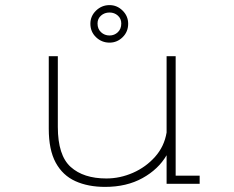

<svg xmlns="http://www.w3.org/2000/svg" viewBox="-20 -720 915 752"><path d="M391.5 12Q325 12 275.2 -10.5Q225.5 -33 198.2 -83Q171 -133 171 -215.5V-500H206.5V-223Q206.5 -111.5 256.8 -66.2Q307 -21 396.5 -21Q450 -21 500.8 -43.2Q551.5 -65.5 587.5 -106Q623.5 -146.5 632.5 -201V-500H668V-32H762V0H632.5V-112Q600.5 -57 538.2 -22.5Q476 12 391.5 12ZM409 -553Q378.5 -553 356.2 -574.2Q334 -595.5 334 -627Q334 -657 356.2 -678.5Q378.5 -700 409 -700Q438.5 -700 460.2 -678.5Q482 -657 482 -627Q482 -595.5 460.2 -574.2Q438.5 -553 409 -553ZM409 -581Q428 -581 441.5 -593.8Q455 -606.5 455 -628Q455 -647 441.5 -659Q428 -671 409 -671Q389.5 -671 375.8 -659Q362 -647 362 -628Q362 -606.5 375.8 -593.8Q389.5 -581 409 -581Z"/></svg>

Font: Trispace SemiExpanded Thin
Style: Regular
Weight: 100
Width: 6
Designer: Tyler Finck
Foundry: Etcetera Type Company
Version: Version 1.210; ttfautohint (v1.8.3)